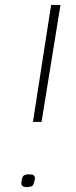

<svg xmlns="http://www.w3.org/2000/svg" viewBox="-20 -760 308 781"><path d="M114 -264 188 -740H226L149 -264ZM67 -16Q69 -38 75 -44.5Q81 -51 100 -51Q123 -51 122 -34Q119 -12 113 -5.5Q107 1 89 1Q66 1 67 -16Z"/></svg>

Font: Georama Extended ExtraLight
Style: Italic
Weight: 200
Width: 7
Italic angle: -9°
Designer: Jean-Baptiste Levee
Foundry: Production Type
Version: Version 1.000